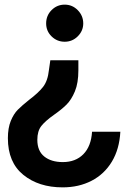

<svg xmlns="http://www.w3.org/2000/svg" viewBox="-20 -593 557 828"><path d="M339 -492Q339 -460 315.5 -436.5Q292 -413 259 -413Q226 -413 202.5 -436Q179 -459 179 -492Q179 -526 202.5 -549.5Q226 -573 259 -573Q292 -573 315.5 -549Q339 -525 339 -492ZM318 -290Q318 -235 303 -199Q288 -163 267 -142Q246 -121 213 -98Q176 -72 158.5 -50Q141 -28 141 10Q141 58 171 82Q201 106 251 106Q306 106 339.5 72Q373 38 377 -25H499Q495 50 462.5 104Q430 158 375 186.5Q320 215 250 215Q147 215 80.5 161Q14 107 14 3Q14 -41 26.5 -71.5Q39 -102 57 -120Q75 -138 105 -162Q145 -192 165.5 -218Q186 -244 191 -291L197 -333H318Z"/></svg>

Font: Open Sauce Two
Style: Bold
Weight: 700
Designer: Alfredo Marco Pradil
Foundry: Creative Sauce Fz LLC
Version: Version 1.477